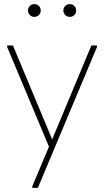

<svg xmlns="http://www.w3.org/2000/svg" viewBox="-20 -713 506 933"><path d="M137 200V192L218 0L232 -32L424 -492H451V-484L164 200ZM218 0 15 -484V-492H43L235 -32V0ZM319 -631Q306 -631 297 -640Q288 -649 288 -662Q288 -675 297 -684Q306 -693 319 -693Q332 -693 341 -684Q350 -675 350 -662Q350 -649 341 -640Q332 -631 319 -631ZM147 -631Q134 -631 125 -640Q116 -649 116 -662Q116 -675 125 -684Q134 -693 147 -693Q160 -693 169 -684Q178 -675 178 -662Q178 -649 169 -640Q160 -631 147 -631Z"/></svg>

Font: Fustat ExtraLight
Style: Regular
Weight: 250
Designer: Mohamed Gaber, Khaled Hosny, Laura Garcia Mut
Foundry: Kief Type Foundry, Alif Type Foundry, Hard Type Foundry
Version: Version 1.007